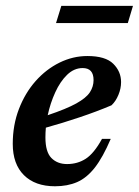

<svg xmlns="http://www.w3.org/2000/svg" viewBox="-20 -638 484 670"><path d="M366.5 -153.5Q339 -89 310.8 -53Q282.5 -17 249 -2.5Q215.5 12 172 12Q102.5 12 63.5 -26.8Q24.5 -65.5 24.5 -136Q24.5 -201.5 46 -257.5Q67.5 -313.5 104.2 -355Q141 -396.5 187.8 -419.5Q234.5 -442.5 285 -442.5Q348 -442.5 375.2 -415.5Q402.5 -388.5 402.5 -351.5Q402.5 -329 393.2 -306.8Q384 -284.5 369 -270.5Q317 -248.5 258.2 -228.8Q199.5 -209 140 -192.5Q138.5 -175 138.5 -158.5Q138.5 -108 159.2 -86.8Q180 -65.5 214 -65.5Q250.5 -65.5 279.2 -84Q308 -102.5 336 -153.5ZM268.5 -400.5Q238.5 -400.5 214.2 -377Q190 -353.5 172.8 -315.8Q155.5 -278 146.5 -236Q212 -258 246.5 -277.2Q281 -296.5 293.8 -316.2Q306.5 -336 306.5 -358.5Q306.5 -400.5 268.5 -400.5ZM175.5 -557.5 194 -617.5H444L426 -557.5Z"/></svg>

Font: Newsreader Text SemiBold
Style: Italic
Weight: 600
Italic angle: -17°
Designer: Hugues Gentile
Foundry: Production Type
Version: Version 1.001